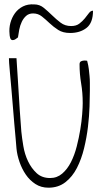

<svg xmlns="http://www.w3.org/2000/svg" viewBox="-20 -871 465 892"><path d="M56.6 -180.7Q55.7 -196.3 52.7 -227.1Q49.8 -257.8 46.4 -296.9Q43 -335.9 39.6 -378.9Q36.1 -421.9 32.7 -460.9Q29.3 -500 26.4 -531.2Q23.4 -562.5 22.5 -577.1Q22.5 -579.1 22 -588.4Q21.5 -597.7 21.5 -600.6H56.6Q57.6 -587.9 59.1 -561Q60.5 -534.2 63 -501Q65.4 -467.8 67.4 -430.2Q69.3 -392.6 71.8 -359.4Q74.2 -326.2 76.2 -299.3Q78.1 -272.5 79.1 -259.8Q82 -230.5 88.4 -192.4Q94.7 -154.3 110.4 -121.6Q126 -88.9 150.4 -66.4Q174.8 -43.9 212.9 -43.9Q245.1 -43.9 269 -64.5Q293 -85 309.6 -117.7Q326.2 -150.4 336.4 -190.4Q346.7 -230.5 353 -269Q359.4 -307.6 361.8 -340.3Q364.3 -373 364.3 -391.6Q364.3 -440.4 356.9 -483.9Q349.6 -527.3 349.6 -572.3Q349.6 -583 356.9 -586.4Q364.3 -589.8 373 -589.8Q375 -589.8 378.9 -589.4Q382.8 -588.9 384.8 -588.9Q390.6 -567.4 392.6 -550.3Q394.5 -533.2 396 -517.6Q397.5 -502 397.5 -485.4V-449.2Q397.5 -420.9 396 -376.5Q394.5 -332 388.7 -282.2Q382.8 -232.4 370.6 -182.1Q358.4 -131.8 337.4 -90.8Q316.4 -49.8 283.7 -24.4Q251 1 205.1 1Q170.9 1 144.5 -16.1Q118.2 -33.2 100.1 -59.6Q82 -85.9 70.8 -118.2Q59.6 -150.4 56.6 -180.7ZM24.4 -712.9Q21.5 -739.3 28.3 -764.6Q35.2 -790 49.8 -810.1Q64.5 -830.1 86.9 -841.3Q109.4 -852.5 138.7 -850.6Q164.1 -850.6 183.6 -834.5Q203.1 -818.4 222.2 -799.8Q241.2 -781.2 261.7 -765.6Q282.2 -750 310.5 -750Q334 -750 348.6 -761.2Q363.3 -772.5 374 -785.6Q384.8 -798.8 393.1 -810.1Q401.4 -821.3 412.1 -821.3Q412.1 -764.6 381.8 -741.2Q351.6 -717.8 305.7 -717.8Q272.5 -717.8 250.5 -731.9Q228.5 -746.1 210.4 -763.2Q192.4 -780.3 174.8 -794.4Q157.2 -808.6 133.8 -808.6Q114.3 -808.6 101.6 -797.4Q88.9 -786.1 81.1 -769.5Q73.2 -752.9 69.3 -732.9Q65.4 -712.9 63.5 -697.3Q58.6 -693.4 52.2 -689Q45.9 -684.6 39.1 -684.6Q30.3 -684.6 27.3 -694.8Q24.4 -705.1 24.4 -712.9Z"/></svg>

Font: Waiting for the Sunrise
Style: Regular
Weight: 300
Version: Version 1.001 2001